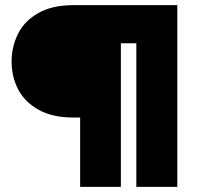

<svg xmlns="http://www.w3.org/2000/svg" viewBox="-20 -725 783 745"><path d="M668 0H509V-557H449V0H291V-269H264Q183 -269 129 -299.5Q75 -330 50 -379Q25 -428 25 -486Q25 -544 50 -594Q75 -644 129 -674.5Q183 -705 264 -705H668Z"/></svg>

Font: DVN-Poppins ExtBd
Style: Regular
Weight: 800
Designer: Ninad Kale (Devanagari), Jonny Pinhorn (Latin)
Foundry: Indian Type Foundry
Version: 4.004